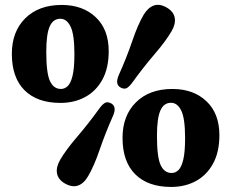

<svg xmlns="http://www.w3.org/2000/svg" viewBox="-20 -738 937 778"><path d="M230 -718Q315.5 -718 368 -668.2Q420.5 -618.5 420.5 -531Q420.5 -462 394.8 -415.2Q369 -368.5 325 -344.8Q281 -321 225 -321Q131 -321 79.5 -372.2Q28 -423.5 28 -520Q28 -610 82.5 -664Q137 -718 230 -718ZM281.5 -519Q281.5 -598.5 266 -630.2Q250.5 -662 224.5 -662Q195 -662 181.2 -630.5Q167.5 -599 167.5 -528Q167.5 -441.5 182.5 -409.5Q197.5 -377.5 227 -377.5Q242 -377.5 254.2 -389Q266.5 -400.5 274 -431Q281.5 -461.5 281.5 -519ZM514 -400.5Q501.5 -384.5 491.8 -380.2Q482 -376 467.5 -384Q446 -396.5 460.5 -432Q493.5 -505.5 515.8 -571.2Q538 -637 562 -678Q579.5 -707 603 -715.5Q626.5 -724 655.5 -707.5Q683.5 -691 688 -666.2Q692.5 -641.5 675.5 -612Q652 -571.5 606.8 -519Q561.5 -466.5 514 -400.5ZM384.5 -301Q397 -317.5 407.2 -322Q417.5 -326.5 431.5 -318.5Q453.5 -305 438.5 -270Q406 -196.5 383.5 -130.5Q361 -64.5 337 -24Q319.5 6 295.8 14Q272 22 243 5.5Q215.5 -10.5 211 -35.5Q206.5 -60.5 223.5 -90Q247 -130.5 292.5 -183.5Q338 -236.5 384.5 -301ZM678.5 -377.5Q764 -377.5 816.5 -327.8Q869 -278 869 -190.5Q869 -121.5 843.2 -74.8Q817.5 -28 773.5 -4.2Q729.5 19.5 673.5 19.5Q579.5 19.5 528 -31.8Q476.5 -83 476.5 -179.5Q476.5 -269.5 531 -323.5Q585.5 -377.5 678.5 -377.5ZM730 -178.5Q730 -258 714.5 -289.8Q699 -321.5 673 -321.5Q643.5 -321.5 629.8 -290Q616 -258.5 616 -187.5Q616 -101 631 -69Q646 -37 675.5 -37Q690.5 -37 702.8 -48.5Q715 -60 722.5 -90.5Q730 -121 730 -178.5Z"/></svg>

Font: Fraunces 9pt SuperSoft
Style: Bold
Weight: 700
Version: Version 1.000;[b76b70a41]